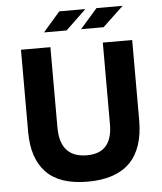

<svg xmlns="http://www.w3.org/2000/svg" viewBox="-59 -932 841 996"><g transform="rotate(-5 361.5 -434.5)"><path d="M357.4 11.7Q212 11.7 141.9 -61Q71.8 -133.8 71.8 -272V-700.2H225.1V-282.2Q225.1 -125 365.7 -125Q498 -125 498 -274.9V-700.2H650.9V-283.2Q650.9 11.7 357.4 11.7ZM481 -881.3H617.2L508.8 -779.3H391.6ZM287.1 -881.3H422.9L316.4 -779.3H198.7Z"/></g></svg>

Font: DavidDev Light
Style: Regular
Weight: 300
Designer: David.dev
Foundry: David.dev
Version: Version 1.001;FEAKit 1.0